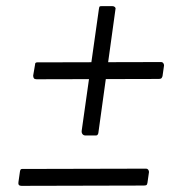

<svg xmlns="http://www.w3.org/2000/svg" viewBox="-20 -677 591 625"><path d="M460 -82Q459 -76 456.5 -74.5Q454 -73 447 -73L50 -72Q44 -72 41.5 -75Q39 -78 40 -84L45 -119Q46 -124 47.5 -125.5Q49 -127 52 -127L456 -128Q460 -128 462.5 -124.5Q465 -121 465 -117ZM509 -429Q507 -423 504.5 -421.5Q502 -420 495 -420L99 -419Q93 -419 90.5 -422Q88 -425 88 -431L94 -466Q94 -471 96 -472.5Q98 -474 101 -474L505 -475Q509 -475 511.5 -471.5Q514 -468 514 -464ZM258 -236Q252 -236 248.5 -240.5Q245 -245 246 -252L302 -648Q303 -655 304.5 -656Q306 -657 311 -657H346Q351 -657 354 -654Q357 -651 356 -648L300 -243Q299 -240 297.5 -238Q296 -236 292 -236Z"/></svg>

Font: Libre Franklin Light
Style: Italic
Weight: 300
Italic angle: -8°
Designer: Pablo Impallari, Rodrigo Fuenzalida, Nhung Nguyen
Foundry: Impallari Type
Version: Version 3.000